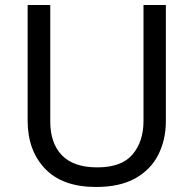

<svg xmlns="http://www.w3.org/2000/svg" viewBox="-20 -734 771 764"><path d="M640 -252Q640 -178 610 -118.5Q580 -59 518.5 -24.5Q457 10 362 10Q229 10 159.5 -62.5Q90 -135 90 -254V-714H180V-251Q180 -164 226.5 -116Q273 -68 367 -68Q464 -68 507.5 -119.5Q551 -171 551 -252V-714H640Z"/></svg>

Font: loriya25
Style: Book
Weight: 400
Designer: Jelle Bosma - Monotype Design Team
Foundry: Monotype Imaging Inc.
Version: Version 2.003